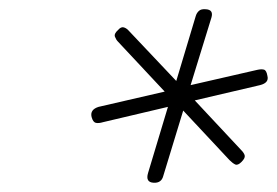

<svg xmlns="http://www.w3.org/2000/svg" viewBox="-20 -1038 599 415"><path d="M312 -643Q294 -644 300 -664L343 -807L203 -774Q193 -771 187 -772.5Q181 -774 178 -785Q174 -801 193 -807L336 -840L235 -948Q231 -952 228.5 -958.5Q226 -965 235 -973Q241 -980 246.5 -979Q252 -978 257 -973L361 -863L403 -1003Q405 -1010 410 -1014.5Q415 -1019 425 -1018Q442 -1017 437 -1000L392 -854L536 -887Q545 -889 550.5 -887.5Q556 -886 558 -874Q562 -859 542 -854L401 -821L501 -714Q508 -707 509 -701.5Q510 -696 502 -688Q494 -680 488.5 -682.5Q483 -685 476 -692L376 -799L333 -658Q329 -642 312 -643Z"/></svg>

Font: Playwrite RO Thin
Style: Regular
Weight: 250
Version: Version 1.002